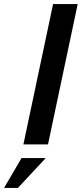

<svg xmlns="http://www.w3.org/2000/svg" viewBox="-113 -710 402 944"><path d="M148 -690H269L123 0H2ZM-7 67H112L-25 214H-93Z"/></svg>

Font: Decalotype SemiBold Italic
Style: Regular
Weight: 600
Italic angle: -12°
Designer: Alfredo Marco Pradil
Foundry: Alfredo Marco Pradil
Version: Version 1.0